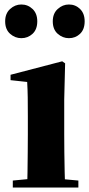

<svg xmlns="http://www.w3.org/2000/svg" viewBox="-20 -835 398 855"><path d="M75 -665Q47 -665 25 -684.5Q3 -704 3 -740Q3 -775 25 -795Q47 -815 75 -815Q104 -815 125 -795Q146 -775 146 -740Q146 -704 125 -684.5Q104 -665 75 -665ZM287 -665Q259 -665 237 -684.5Q215 -704 215 -740Q215 -775 237 -795Q259 -815 287 -815Q316 -815 336.5 -795Q357 -775 357 -740Q357 -704 336.5 -684.5Q316 -665 287 -665ZM37 0V-31L142 -41H220L329 -31V0ZM101 0Q102 -26 102.5 -68.5Q103 -111 103.5 -157Q104 -203 104 -238V-318Q104 -368 103.5 -401.5Q103 -435 101 -470L27 -478V-502L257 -562L270 -553L266 -392V-238Q266 -203 266.5 -157Q267 -111 268 -68.5Q269 -26 270 0Z"/></svg>

Font: Noto Serif KR ExtraLight Black
Style: Regular
Weight: 900
Version: Version 2.003-H1;hotconv 1.1.1;makeotfexe 2.6.0